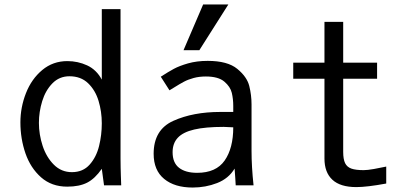

<svg xmlns="http://www.w3.org/2000/svg" viewBox="-20 -831 1840 861"><path d="M71.5 -282Q71.5 -350 96.5 -413.5Q121.5 -477 169.5 -517Q217.5 -557 282 -557Q329 -557 370.8 -537.8Q412.5 -518.5 436.5 -474V-790H520.5V-120Q520.5 -102.5 521 -79.2Q521.5 -56 522 -43.5L523.5 0H446.5L436.5 -74Q406 -30 371 -12Q336 6 281.5 6Q211.5 6 164.2 -35.8Q117 -77.5 94.2 -143.2Q71.5 -209 71.5 -282ZM436.5 -278Q436.5 -330.5 422 -378.5Q407.5 -426.5 375 -457.8Q342.5 -489 291.5 -489Q246 -489 215 -457.2Q184 -425.5 169.2 -377.2Q154.5 -329 154.5 -280Q154.5 -228 171.2 -177Q188 -126 221.5 -92.5Q255 -59 302.5 -59Q352 -59 382 -92.8Q412 -126.5 424.2 -176Q436.5 -225.5 436.5 -278Z M669 -141.5Q669 -249.5 757.5 -289.2Q846 -329 968 -329H1026V-356Q1026 -387 1019.5 -414.5Q1013 -442 986 -465Q959 -488 903 -488Q873 -488 848.2 -481.2Q823.5 -474.5 804.8 -464.5Q786 -454.5 760.5 -438.5L740 -426L701 -487Q735 -509 759.5 -522.2Q784 -535.5 823.2 -546.8Q862.5 -558 911.5 -558Q1000.5 -558 1044 -522.2Q1087.5 -486.5 1097.8 -445.5Q1108 -404.5 1108 -363V-155Q1108 -84 1117 0H1037Q1036 -11.5 1035 -33.5L1032 -75Q1005.5 -30.5 953.8 -10.2Q902 10 844 10Q763 10 716 -28.8Q669 -67.5 669 -141.5ZM1026 -260Q993 -262 983 -262Q901 -262 851 -250.2Q801 -238.5 777.5 -213.5Q754 -188.5 754 -148.5Q754 -101 783 -78.5Q812 -56 864 -56Q949 -56 987.5 -111.2Q1026 -166.5 1026 -260ZM803 -606 891 -811H1004L874 -606Z M1435 -120V-478H1295V-550H1435V-733H1519V-550H1671V-478H1519V-150Q1519 -117 1527.5 -99.5Q1536 -82 1555.5 -75Q1575 -68 1611 -68Q1627 -68 1657 -73.2Q1687 -78.5 1712 -84V-8Q1625.5 8 1578 8Q1506 8 1470.5 -25Q1435 -58 1435 -120Z"/></svg>

Font: JuliaMono Latin
Style: Regular
Weight: 400
Monospace: yes
Designer: cormullion
Foundry: corm
Version: Version 0.049; ttfautohint (v1.8.4)